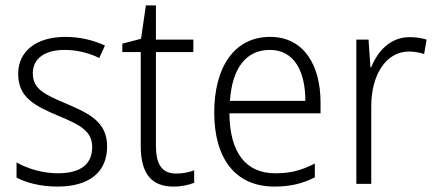

<svg xmlns="http://www.w3.org/2000/svg" viewBox="-20 -678 1606 708"><path d="M375 -138C375 -228 310 -259 226 -295C144 -330 101 -349 101 -408C101 -463 146 -494 219 -494C264 -494 311 -482 346 -464L367 -510C326 -529 277 -542 221 -542C114 -542 47 -489 47 -406C47 -318 108 -288 195 -251C278 -217 320 -193 320 -136C320 -75 281 -39 193 -39C137 -39 82 -56 41 -79V-23C76 -5 127 10 192 10C310 10 375 -44 375 -138Z M630 -38C576 -38 555 -73 555 -141V-486H693V-532H555V-658H518L500 -535L431 -517V-486H499V-139C499 -36 540 10 620 10C650 10 676 4 696 -4V-50C679 -43 655 -38 630 -38Z M976 -542C843 -542 770 -429 770 -263C770 -97 845 10 992 10C1051 10 1095 -1 1141 -24V-75C1090 -49 1050 -39 995 -39C886 -39 827 -116 826 -260H1162V-300C1162 -437 1101 -542 976 -542ZM975 -494C1065 -494 1106 -415 1106 -306H828C836 -430 890 -494 975 -494Z M1491 -541C1419 -541 1373 -490 1349 -430H1346L1339 -532H1294V0H1349V-287C1349 -401 1403 -488 1488 -488C1508 -488 1527 -484 1544 -479L1553 -532C1534 -538 1513 -541 1491 -541Z"/></svg>

Font: Noto Sans Malayalam SemiCondensed Light
Style: Regular
Weight: 300
Width: 4
Designer: Jelle Bosma - Monotype Design Team
Foundry: Monotype Imaging Inc.
Version: Version 2.104